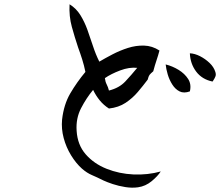

<svg xmlns="http://www.w3.org/2000/svg" viewBox="-20 -826 1040 897"><path d="M731 -25Q717 -3 688.5 20.5Q660 44 625 49Q597 53 565.5 48Q534 43 507 34Q480 25 463 17Q433 2 409.5 -8Q386 -18 363 -38Q335 -63 312 -100.5Q289 -138 277.5 -181Q266 -224 270 -267Q278 -338 308.5 -390Q339 -442 379 -490Q373 -520 364 -548.5Q355 -577 345 -604Q329 -652 315.5 -701Q302 -750 305 -806Q336 -787 355.5 -755.5Q375 -724 388.5 -686.5Q402 -649 414.5 -610.5Q427 -572 444 -538Q471 -554 505.5 -572Q540 -590 577.5 -602Q615 -614 653 -613Q691 -612 725 -590Q719 -567 711.5 -545Q704 -523 696 -493Q683 -482 678.5 -476Q674 -470 670 -454Q649 -426 624 -396.5Q599 -367 566.5 -345.5Q534 -324 489 -319Q464 -335 446 -357Q428 -379 415 -406Q384 -369 359 -321Q334 -273 338 -215Q342 -149 380.5 -105Q419 -61 478 -37.5Q537 -14 603.5 -11Q670 -8 731 -25ZM986 -490Q990 -478 986.5 -469Q983 -460 977 -451Q974 -447 973 -445Q924 -455 896.5 -491.5Q869 -528 867 -577Q890 -576 914.5 -563.5Q939 -551 959 -532Q979 -513 986 -490ZM867 -399Q839 -389 819 -399Q799 -409 785 -431Q771 -453 763.5 -478.5Q756 -504 754 -525Q786 -517 814.5 -499.5Q843 -482 859 -457Q875 -432 867 -399ZM621 -509Q584 -513 541.5 -497Q499 -481 470 -461Q472 -444 478.5 -431.5Q485 -419 489 -403Q537 -415 565.5 -445.5Q594 -476 621 -509Z"/></svg>

Font: Yuji Mai
Style: Regular
Weight: 400
Designer: Kataoka Yuji
Foundry: Kinuta Font Factory
Version: Version 3.002